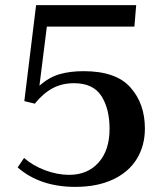

<svg xmlns="http://www.w3.org/2000/svg" viewBox="-20 -720 656 750"><path d="M49 -66 74 -103Q108 -73 156 -55Q204 -37 250 -37Q322 -37 365 -85Q408 -133 408 -217Q408 -295 376 -345Q344 -395 269 -395Q222 -395 185 -375Q148 -355 116 -315L75 -325L121 -700H512L505 -616H163L134 -385Q171 -418 212 -430Q253 -442 307 -442Q433 -442 489.5 -378.5Q546 -315 546 -218Q546 -151 514.5 -99.5Q483 -48 421.5 -19Q360 10 274 10Q136 10 49 -66Z"/></svg>

Font: Trirong SemiBold
Style: Regular
Weight: 600
Designer: Katatrad Team
Foundry: CadsonDemak
Version: Version 1.000